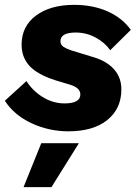

<svg xmlns="http://www.w3.org/2000/svg" viewBox="-28 -530 569 791"><path d="M254 11Q173 11 101.5 -22.5Q30 -56 -8 -115L81 -196Q107 -155 149 -129.5Q191 -104 238 -104Q303 -104 303 -141Q303 -168 261 -181L201 -199Q126 -223 93.5 -258.5Q61 -294 61 -346Q61 -422 120.5 -466Q180 -510 277 -510Q355 -510 415.5 -483Q476 -456 511 -407L426 -323Q405 -354 366.5 -375Q328 -396 284 -396Q221 -396 221 -360Q221 -345 234.5 -336.5Q248 -328 267 -322L362 -293Q415 -276 443.5 -242.5Q472 -209 472 -162Q472 -82 414 -35.5Q356 11 254 11ZM297 60 184 241H69L142 60Z"/></svg>

Font: Work Sans
Style: Bold Italic
Weight: 700
Italic angle: -13°
Designer: Wei Huang
Foundry: Wei Huang
Version: Version 2.010; ttfautohint (v1.8.3)